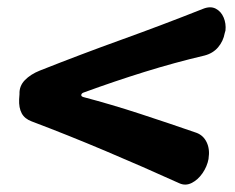

<svg xmlns="http://www.w3.org/2000/svg" viewBox="-20 -511 640 522"><path d="M514 -150Q533 -143 542 -124Q551 -105 547 -80V-79Q543 -58 530.5 -40Q518 -22 501 -13.5Q484 -5 467 -13Q370 -57 267 -100.5Q164 -144 66 -181Q47 -188 39 -203Q31 -218 32 -241L33 -255Q32 -277 47.5 -293Q63 -309 88 -319Q199 -363 310 -403Q421 -443 532 -487Q552 -495 566.5 -487.5Q581 -480 588 -463.5Q595 -447 593 -428L591 -421Q587 -399 573 -382.5Q559 -366 536 -360Q455 -341 373 -315.5Q291 -290 209 -260Q202 -258 201 -253.5Q200 -249 207 -247Q283 -227 361 -201.5Q439 -176 514 -150Z"/></svg>

Font: Winky Sans
Style: Bold Italic
Weight: 700
Italic angle: -8.97852°
Designer: Simon Atzbach
Foundry: typofactur
Version: Version 1.205